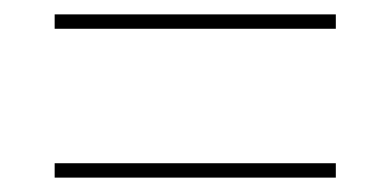

<svg xmlns="http://www.w3.org/2000/svg" viewBox="-20 -424 543 267"><path d="M447 -404V-384H56V-404ZM447 -197V-177H56V-197Z"/></svg>

Font: Georama Extended Thin
Style: Regular
Weight: 100
Width: 7
Designer: Jean-Baptiste Levee
Foundry: Production Type
Version: Version 1.000